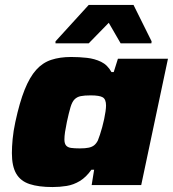

<svg xmlns="http://www.w3.org/2000/svg" viewBox="-20 -747 700 775"><path d="M192 8Q136 8 99.5 -4Q63 -16 45.5 -46Q28 -76 28 -129Q28 -154 31 -186Q34 -218 42 -255Q59 -334 79.5 -385Q100 -436 126 -465Q152 -494 187 -505.5Q222 -517 267 -517Q300 -517 331 -513.5Q362 -510 388 -497.5Q414 -485 430 -456H439L456 -510H658L550 0H350L360 -62H349Q328 -32 302.5 -16.5Q277 -1 249 3.5Q221 8 192 8ZM302 -148Q325 -148 338.5 -151Q352 -154 360.5 -161Q369 -168 375 -180Q379 -190 383.5 -203.5Q388 -217 392.5 -233.5Q397 -250 400.5 -266.5Q404 -283 406 -297.5Q408 -312 408 -321Q408 -346 395 -354Q382 -362 346 -362Q321 -362 306 -359Q291 -356 281 -346Q271 -336 264.5 -314Q258 -292 250 -255Q245 -231 242.5 -214Q240 -197 240 -184Q240 -168 246.5 -160Q253 -152 266.5 -150Q280 -148 302 -148ZM204 -572V-580L338 -727H519L592 -580L591 -572H467L419 -655L338 -572Z"/></svg>

Font: Saira Expanded ExtraBold
Style: Italic
Weight: 800
Width: 7
Italic angle: -12°
Designer: Hector Gatti with collaboration of the Omnibus-Type team
Foundry: Omnibus-Type
Version: Version 1.101